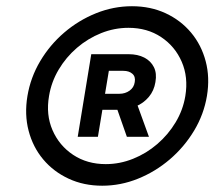

<svg xmlns="http://www.w3.org/2000/svg" viewBox="-20 -757 679 608"><path d="M303.7 -168.9Q245.1 -168.9 197.3 -191.2Q149.4 -213.4 116.7 -252.4Q84 -291.5 70.6 -343Q57.1 -394.5 66.9 -453.1Q76.7 -511.7 107.2 -563.2Q137.7 -614.7 183.3 -653.8Q229 -692.9 284.2 -715.1Q339.4 -737.3 397.9 -737.3Q456.5 -737.3 504.4 -715.1Q552.2 -692.9 585 -653.8Q617.7 -614.7 631.3 -563.2Q645 -511.7 635.3 -453.1Q625.5 -394.5 594.5 -343Q563.5 -291.5 517.8 -252.4Q472.2 -213.4 417.2 -191.2Q362.3 -168.9 303.7 -168.9ZM314.9 -237.3Q359.4 -237.3 401.4 -254.2Q443.4 -271 478 -300.8Q512.7 -330.6 536.1 -369.6Q559.6 -408.7 566.9 -453.1Q576.7 -512.7 555.4 -561.5Q534.2 -610.4 490.2 -639.6Q446.3 -668.9 386.7 -668.9Q342.3 -668.9 300.3 -652.1Q258.3 -635.3 223.6 -605.5Q189 -575.7 165.8 -536.6Q142.6 -497.6 135.3 -453.1Q125 -394 146.2 -345Q167.5 -295.9 211.7 -266.6Q255.9 -237.3 314.9 -237.3ZM381.8 -323.7 339.8 -443.4H408.2L451.7 -323.7ZM226.1 -323.7 269 -585.4H387.2Q416 -585.4 436.8 -574.7Q457.5 -564 467.3 -544.4Q477.1 -524.9 472.2 -497.1Q467.8 -469.7 451.2 -450Q434.6 -430.2 409.4 -419.7Q384.3 -409.2 354.5 -409.2H279.3L287.6 -460H357.9Q376.5 -460 390.4 -470Q404.3 -480 406.7 -497.1Q409.7 -514.2 399.2 -523.4Q388.7 -532.7 370.6 -532.7H324.7L290 -323.7Z"/></svg>

Font: Inter 28pt
Style: Italic
Weight: 400
Italic angle: -9.3988°
Designer: Rasmus Andersson
Foundry: rsms
Version: Version 4.001;git-66647c0bb